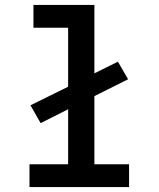

<svg xmlns="http://www.w3.org/2000/svg" viewBox="-20 -755 640 775"><path d="M99 0V-92H255V-314L144 -258L103 -330L255 -405V-643H115V-735H361V-459L456 -506L497 -435L361 -367V-92H501V0Z"/></svg>

Font: Zed Mono Semibold Extended
Style: Regular
Weight: 600
Width: 7
Monospace: yes
Designer: Belleve Invis
Foundry: Belleve Invis
Version: Version 1.0.0; ttfautohint (v1.8.4)